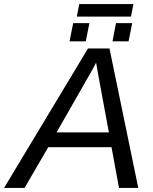

<svg xmlns="http://www.w3.org/2000/svg" viewBox="-69 -927 756 947"><path d="M613 0H518L481 -201H169L52 0H-49L365 -688H471ZM418 -544 405 -618Q400 -607 387 -584L210 -274H468ZM565 -723H486L503 -813H583ZM354 -723H274L292 -813H372ZM589 -907 577 -845H310L322 -907Z"/></svg>

Font: Libra Sans
Style: Italic
Weight: 400
Italic angle: -12°
Foundry: Context Ltd
Version: Version 1.002